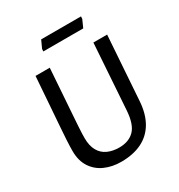

<svg xmlns="http://www.w3.org/2000/svg" viewBox="-182 -887 951 1021"><g transform="rotate(-30 293.0 -376.5)"><path d="M266.3 11.8Q211.3 11.8 166.7 -8Q122.1 -27.7 95.7 -67.8Q69.3 -107.9 69.3 -167.7Q69.3 -180.7 69.8 -195.7Q70.3 -210.6 71.6 -236.2Q73 -261.8 76.4 -307.6Q79.7 -353.3 85.2 -427.1Q90.7 -501 98.7 -612H186Q179 -510.5 174.2 -442.4Q169.4 -374.3 166.4 -331.4Q163.4 -288.5 161.8 -263.4Q160.2 -238.3 159.7 -223.2Q159.2 -208.1 159.2 -194.7Q159.2 -147.8 176.3 -117.6Q193.3 -87.4 224.1 -73.3Q254.8 -59.3 295.3 -59.3Q353.3 -59.3 387.2 -93.2Q421.2 -127.2 426.9 -210L453.9 -612H538.3L511.3 -219.7Q506.3 -143.7 476.2 -92Q446 -40.3 392.9 -14.2Q339.8 11.8 266.3 11.8ZM199.6 -704 200.6 -719 221.8 -765.3H466.4L465.4 -750.3L444.7 -704Z"/></g></svg>

Font: Ancizar Sans Thin
Style: Italic
Weight: 100
Italic angle: -4°
Designer: Cesar Puertas, Viviana Monsalve, Julian Moncada, Julian Prieto, Jose Castro, Mariel Hernandez, Felipe Aragon, Sara Alarc
Version: Version 8.100